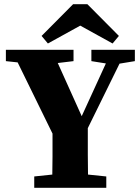

<svg xmlns="http://www.w3.org/2000/svg" viewBox="-20 -894 664 914"><path d="M8 -603V-657H330V-603L255 -594L369 -341L484 -592L415 -603V-657H622V-603L549 -591L398 -284Q398 -208 398 -158Q398 -108 399 -63L486 -54V0H143V-54L229 -63Q230 -104 230 -149Q230 -194 230 -258L64 -597ZM396 -874 546 -723 516 -687 362 -772 208 -687 178 -723 328 -874Z"/></svg>

Font: Source Serif Pro
Style: Bold
Weight: 700
Designer: Frank Grießhammer
Foundry: Adobe Systems Incorporated
Version: Version 3.001;hotconv 1.0.111;makeotfexe 2.5.65597